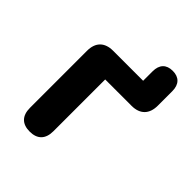

<svg xmlns="http://www.w3.org/2000/svg" viewBox="-179 -713 823 823"><g transform="rotate(45 233.0 -301.0)"><path d="M139 8C185 8 210 -17 210 -65V-379H370C421 -379 449 -408 449 -459V-547C449 -588 427 -610 389 -610C350 -610 329 -588 329 -547V-490H147C96 -490 68 -462 68 -411V-65C68 -17 93 8 139 8Z"/></g></svg>

Font: SN Pro
Style: Bold
Weight: 700
Designer: Tobias Whetton
Foundry: Supernotes
Version: Version 1.003;Glyphs 3.3 (3324)